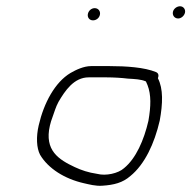

<svg xmlns="http://www.w3.org/2000/svg" viewBox="-20 -632 611 613"><path d="M445.9 -372 451.1 -360C462.9 -329.3 462 -293 453.8 -246C439.7 -184.9 414.1 -126 375.9 -95C357.6 -78.4 318 -69.5 289.8 -77C261.7 -81.2 240.2 -88.5 218.7 -98.5C168.2 -122.2 120.9 -151.3 139.3 -231C141.5 -240.3 144.2 -249.3 147.6 -258C154.9 -277.6 157.4 -289.3 166.9 -307C187.5 -342.1 216 -385 262.9 -385H320.9C342.1 -385 369.3 -383.4 388 -381C410.8 -379.6 429.8 -379.1 445.9 -372ZM484.2 -382C487.8 -392 485.7 -398.7 477.8 -402C441.3 -417 383.5 -421 329.2 -421H271.2C247.3 -421 222.4 -409 205.1 -399C155.5 -369.4 120 -303.3 103.6 -232C95 -195 96.6 -159.7 107.9 -138C133.7 -94.1 186.3 -60.9 247.9 -47C264.5 -43.3 284.9 -37.6 306 -39C344.3 -41.5 371.4 -48.5 396.2 -70C442 -107.2 473 -173.4 490 -247C499.9 -301.5 501.5 -348.7 484.2 -382ZM532.2 -594.5C529.6 -583 537.2 -573 548.8 -573C558.7 -573 568.3 -581.6 570.6 -591.5C573 -602.3 565.5 -612 554.8 -612C544.9 -612 534.5 -604.4 532.2 -594.5ZM260.7 -588C258.1 -576.6 265.4 -567 276.9 -567C287.2 -567 296.6 -574.3 298.9 -584.5C301.6 -596 293.9 -606 282.4 -606C272.2 -606 263.1 -598.4 260.7 -588Z"/></svg>

Font: HoneyBee
Style: LitIt
Weight: 300
Foundry: Cannot Into Space Fonts
Version: Version 0.89